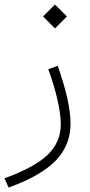

<svg xmlns="http://www.w3.org/2000/svg" viewBox="-103 -572 399 853"><path d="M111.8 -264.2C147 -166 167 -79.6 167 -19.5C167 33.7 147.5 78.6 108.4 116.2C69.3 153.3 5.4 188 -83 220.2L-64.9 261.2C31.2 226.6 101.1 186.5 145 141.1C188.5 95.7 210.4 41.5 210.4 -22.5C210.4 -88.9 190.4 -173.8 153.3 -279.8ZM141.1 -445.8 194.3 -499 141.1 -551.8 88.4 -499Z"/></svg>

Font: Estedad ExtraLight
Style: Regular
Weight: 200
Designer: Amin Abedi
Version: Version 7.3